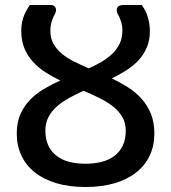

<svg xmlns="http://www.w3.org/2000/svg" viewBox="-20 -740 684 768"><path d="M579.5 -616C579.5 -633 577 -650.6 572 -668.8C567 -686.9 558.7 -704 547 -720H475C461.3 -720 452.8 -716.7 449.2 -710C445.8 -703.3 446 -695.2 450 -685.5C455.7 -676.5 460.3 -666.2 464 -654.5C467.7 -642.8 469.5 -630.5 469.5 -617.5C469.5 -598.2 466 -581.1 459 -566.2C452 -551.4 442.4 -538 430.2 -526C418.1 -514 403.8 -503.2 387.5 -493.5C371.2 -483.8 353.7 -474.8 335 -466.5C314.3 -475.5 294.7 -484.7 276 -494C257.3 -503.3 241 -513.8 227 -525.5C213 -537.2 201.9 -550.3 193.8 -565C185.6 -579.7 181.5 -596.7 181.5 -616C181.5 -630.7 183.3 -643.7 187 -655.2C190.7 -666.7 195.3 -677.2 201 -686.5C205 -695.5 205.2 -703.3 201.7 -710C198.2 -716.7 192 -720 183 -720H99.5C86.5 -701.3 77.5 -683.8 72.5 -667.5C67.5 -651.2 65 -634 65 -616C65 -590 69.2 -567 77.5 -547C85.8 -527 97.2 -509.1 111.5 -493.2C125.8 -477.4 142.4 -463.4 161.3 -451.2C180.1 -439.1 200 -428 221 -418C198 -407.7 176 -396.2 155 -383.7C134 -371.2 115.5 -356.7 99.5 -340C83.5 -323.3 70.8 -304.1 61.3 -282.2C51.8 -260.4 47 -235 47 -206C47 -173.7 53.2 -144.3 65.5 -118C77.8 -91.7 95.8 -69.2 119.3 -50.5C142.8 -31.8 171.5 -17.4 205.5 -7.2C239.5 2.9 278.3 8 322 8C365.7 8 404.6 2.9 438.8 -7.2C472.9 -17.4 501.8 -31.8 525.2 -50.5C548.8 -69.2 566.7 -91.7 579 -118C591.3 -144.3 597.5 -173.7 597.5 -206C597.5 -236 592.8 -262.3 583.5 -285C574.2 -307.7 561.8 -327.7 546.2 -345C530.8 -362.3 512.7 -377.6 492 -390.7C471.3 -403.9 449.8 -415.8 427.5 -426.5C447.8 -436.5 467.2 -447.3 485.8 -459C504.2 -470.7 520.4 -484 534.2 -499C548.1 -514 559.1 -531.1 567.2 -550.2C575.4 -569.4 579.5 -591.3 579.5 -616ZM483 -217.5C483 -194.2 479 -174.2 471 -157.5C463 -140.8 451.8 -127.1 437.5 -116.2C423.2 -105.4 406.2 -97.5 386.5 -92.5C366.8 -87.5 345.3 -85 322 -85C298.7 -85 277.2 -87.5 257.5 -92.5C237.8 -97.5 220.9 -105.4 206.8 -116.2C192.6 -127.1 181.5 -140.8 173.5 -157.5C165.5 -174.2 161.5 -194.2 161.5 -217.5C161.5 -237.8 165.6 -255.8 173.8 -271.5C181.9 -287.2 193 -301.2 207 -313.7C221 -326.2 237.3 -337.6 255.8 -347.7C274.3 -357.9 293.8 -367.7 314.5 -377C336.8 -367.3 358.2 -357.5 378.5 -347.5C398.8 -337.5 416.8 -326.3 432.3 -314C447.8 -301.7 460.1 -287.7 469.3 -272C478.4 -256.3 483 -238.2 483 -217.5Z"/></svg>

Font: Lato Semibold
Style: Regular
Weight: 600
Designer: Lukasz Dziedzic
Foundry: tyPoland Lukasz Dziedzic
Version: Version 2.006; 2014-01-15